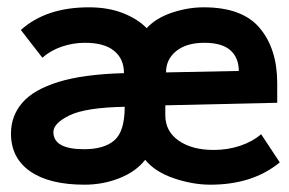

<svg xmlns="http://www.w3.org/2000/svg" viewBox="-20 -493 790 525"><path d="M211 12Q115 12 62.5 -24.5Q10 -61 10 -128Q10 -176 41 -212Q72 -248 140 -269Q208 -290 319 -293Q319 -332 292 -354Q265 -376 212 -376Q180 -376 149 -365.5Q118 -355 96 -335L37 -411Q106 -473 223 -473Q276 -473 316.5 -457Q357 -441 381 -416Q407 -444 450.5 -458.5Q494 -473 537 -473Q643 -473 690.5 -416Q738 -359 738 -266V-212L432 -205V-178Q432 -134 468.5 -108.5Q505 -83 564 -83Q603 -83 637 -94.5Q671 -106 694 -126L745 -49Q671 12 555 12Q507 12 455.5 -5.5Q404 -23 377 -56Q352 -24 307 -6Q262 12 211 12ZM434 -295 633 -299Q633 -335 610 -355.5Q587 -376 539 -376Q490 -376 462 -353.5Q434 -331 434 -295ZM210 -85Q265 -85 293 -109.5Q321 -134 321 -201Q214 -199 170 -177.5Q126 -156 126 -132Q126 -85 210 -85Z"/></svg>

Font: Inconsolata ExtraExpanded ExtraBold
Style: Regular
Weight: 800
Width: 8
Monospace: yes
Designer: Raph Levien, Cyreal, Brenton Simpson
Foundry: Raph Levien, Cyreal, Google
Version: Version 3.001; ttfautohint (v1.8.2.53-6de2)